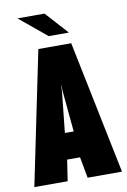

<svg xmlns="http://www.w3.org/2000/svg" viewBox="-87 -828 583 880"><g transform="rotate(-10 204.0 -387.5)"><path d="M0 0 128 -620H281L408 0H248L230 -98H170L155 0ZM201 -411 181 -220H222L204 -411L203 -439H202ZM185 -670 58 -775H184L279 -670Z"/></g></svg>

Font: Smooch Sans Black
Style: Regular
Weight: 900
Designer: Robert E. Leuschke
Foundry: Robert E. Leuschke
Version: Version 1.010; ttfautohint (v1.8.3)